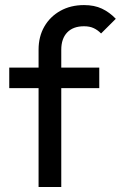

<svg xmlns="http://www.w3.org/2000/svg" viewBox="-20 -744 481 764"><path d="M133.5 0V-546.2Q133.5 -598.5 156.5 -638.4Q179.5 -678.2 220.4 -701Q261.2 -723.8 314.5 -723.8Q355.5 -723.8 385.5 -709.6Q415.5 -695.5 440.8 -669.2L382.2 -610.8Q368.5 -624.8 352.6 -632.1Q336.8 -639.5 314.2 -639.5Q271 -639.5 247.4 -614.9Q223.8 -590.2 223.8 -546V0ZM16.8 -393.2V-475H375V-393.2Z"/></svg>

Font: Marine Company Thin
Style: Regular
Weight: 100
Designer: Rodrigo Fuenzalida
Foundry: fragTYPE
Version: Version 1.000